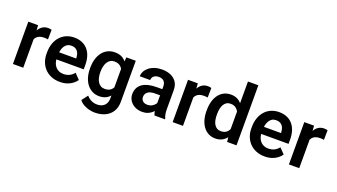

<svg xmlns="http://www.w3.org/2000/svg" viewBox="-75 -1398 3955 2253"><g transform="rotate(20 1903.0 -271.0)"><path d="M187 -420.4V0H58.1V-528.3H180.2ZM347.7 -531.7 345.7 -411.6Q335 -413.6 321.5 -414.6Q308.1 -415.5 296.4 -415.5Q266.6 -415.5 244.1 -407.5Q221.7 -399.4 206.8 -384.3Q191.9 -369.1 184.1 -347.4Q176.3 -325.7 175.3 -298.3L147.5 -301.8Q147.5 -352.1 157.7 -395Q168 -438 187.5 -470.2Q207 -502.4 236.6 -520.3Q266.1 -538.1 304.7 -538.1Q315.4 -538.1 327.9 -536.4Q340.3 -534.7 347.7 -531.7Z M646 9.8Q585.9 9.8 538.1 -9.8Q490.2 -29.3 456.8 -64.2Q423.3 -99.1 405.5 -145.8Q387.7 -192.4 387.7 -246.1V-265.6Q387.7 -326.7 405.3 -376.7Q422.9 -426.8 455.1 -462.9Q487.3 -499 532.2 -518.6Q577.1 -538.1 631.3 -538.1Q687.5 -538.1 730.5 -519.3Q773.4 -500.5 802.2 -466.3Q831.1 -432.1 845.7 -384.5Q860.4 -336.9 860.4 -279.3V-225.1H446.3V-314H733.4V-323.7Q732.4 -354.5 721.7 -380.1Q710.9 -405.8 688.5 -421.1Q666 -436.5 630.4 -436.5Q601.6 -436.5 580.3 -424.1Q559.1 -411.6 545.2 -388.9Q531.2 -366.2 524.4 -335Q517.6 -303.7 517.6 -265.6V-246.1Q517.6 -212.9 526.6 -184.6Q535.6 -156.2 553.5 -135.5Q571.3 -114.7 596.4 -103.3Q621.6 -91.8 653.8 -91.8Q694.3 -91.8 727.3 -107.7Q760.3 -123.5 784.7 -154.8L849.6 -87.4Q833 -63 804.9 -40.5Q776.9 -18.1 737.3 -4.2Q697.8 9.8 646 9.8Z M1282.7 -528.3H1399.9V-16.1Q1399.9 55.7 1368.9 105.7Q1337.9 155.8 1282.2 181.9Q1226.6 208 1152.8 208Q1121.1 208 1084.2 199.2Q1047.4 190.4 1013.4 171.6Q979.5 152.8 957 123L1015.1 46.9Q1041.5 77.6 1074.7 93.5Q1107.9 109.4 1146.5 109.4Q1185.5 109.4 1213.1 95Q1240.7 80.6 1255.6 53Q1270.5 25.4 1270.5 -14.6V-407.7ZM925.8 -257.8V-268.1Q925.8 -328.6 940.4 -378.2Q955.1 -427.7 982.7 -463.4Q1010.3 -499 1049.6 -518.6Q1088.9 -538.1 1138.2 -538.1Q1190.4 -538.1 1226.3 -519Q1262.2 -500 1285.9 -464.8Q1309.6 -429.7 1323 -381.6Q1336.4 -333.5 1343.8 -275.9V-248Q1336.9 -191.9 1322 -145Q1307.1 -98.1 1282.7 -63.2Q1258.3 -28.3 1222.2 -9.3Q1186 9.8 1137.2 9.8Q1088.4 9.8 1049.3 -10.3Q1010.3 -30.3 982.7 -66.4Q955.1 -102.5 940.4 -151.4Q925.8 -200.2 925.8 -257.8ZM1054.7 -268.1V-257.8Q1054.7 -223.6 1061.5 -193.8Q1068.4 -164.1 1082.5 -141.4Q1096.7 -118.7 1118.2 -106Q1139.6 -93.3 1169.4 -93.3Q1209.5 -93.3 1235.1 -110.1Q1260.7 -127 1274.2 -156.5Q1287.6 -186 1291.5 -223.1V-299.8Q1289.1 -329.1 1281 -354Q1272.9 -378.9 1258.8 -397Q1244.6 -415 1222.7 -425.3Q1200.7 -435.5 1170.4 -435.5Q1141.1 -435.5 1119.1 -422.6Q1097.2 -409.7 1083 -386.7Q1068.8 -363.8 1061.8 -333.5Q1054.7 -303.2 1054.7 -268.1Z M1806.6 -112.3V-356Q1806.6 -382.8 1797.4 -402.3Q1788.1 -421.9 1769 -432.6Q1750 -443.4 1720.7 -443.4Q1694.8 -443.4 1675.5 -434.6Q1656.2 -425.8 1646 -409.9Q1635.7 -394 1635.7 -373.5H1506.3Q1506.3 -406.2 1522 -435.8Q1537.6 -465.3 1566.7 -488.5Q1595.7 -511.7 1636.5 -524.9Q1677.2 -538.1 1728 -538.1Q1788.1 -538.1 1835.2 -517.8Q1882.3 -497.6 1909.4 -457Q1936.5 -416.5 1936.5 -355V-124.5Q1936.5 -85 1941.7 -56.9Q1946.8 -28.8 1957 -8.3V0H1825.7Q1816.4 -20 1811.5 -51Q1806.6 -82 1806.6 -112.3ZM1824.7 -321.8 1825.7 -245.1H1744.1Q1713.9 -245.1 1690.9 -239Q1668 -232.9 1653.3 -221.4Q1638.7 -210 1631.3 -194.1Q1624 -178.2 1624 -158.2Q1624 -138.7 1633.1 -123Q1642.1 -107.4 1659.4 -98.4Q1676.8 -89.4 1700.2 -89.4Q1734.4 -89.4 1759.8 -103.3Q1785.2 -117.2 1799.3 -137.2Q1813.5 -157.2 1814.5 -175.3L1851.6 -119.6Q1844.7 -99.6 1831.1 -77.1Q1817.4 -54.7 1795.9 -35.2Q1774.4 -15.6 1744.1 -2.9Q1713.9 9.8 1673.8 9.8Q1622.6 9.8 1582 -10.7Q1541.5 -31.2 1518.1 -66.9Q1494.6 -102.5 1494.6 -147.9Q1494.6 -189.9 1510.3 -222.2Q1525.9 -254.4 1556.6 -276.6Q1587.4 -298.8 1633.1 -310.3Q1678.7 -321.8 1737.8 -321.8Z M2181.6 -420.4V0H2052.7V-528.3H2174.8ZM2342.3 -531.7 2340.3 -411.6Q2329.6 -413.6 2316.2 -414.6Q2302.7 -415.5 2291 -415.5Q2261.2 -415.5 2238.8 -407.5Q2216.3 -399.4 2201.4 -384.3Q2186.5 -369.1 2178.7 -347.4Q2170.9 -325.7 2169.9 -298.3L2142.1 -301.8Q2142.1 -352.1 2152.3 -395Q2162.6 -438 2182.1 -470.2Q2201.7 -502.4 2231.2 -520.3Q2260.7 -538.1 2299.3 -538.1Q2310.1 -538.1 2322.5 -536.4Q2335 -534.7 2342.3 -531.7Z M2720.2 -112.3V-750H2850.1V0H2732.9ZM2380.9 -257.8V-268.1Q2380.9 -328.6 2394.8 -378.2Q2408.7 -427.7 2435.5 -463.4Q2462.4 -499 2500.7 -518.6Q2539.1 -538.1 2587.9 -538.1Q2635.3 -538.1 2670.7 -519Q2706.1 -500 2731.2 -464.8Q2756.3 -429.7 2771.5 -381.6Q2786.6 -333.5 2793.5 -275.9V-248Q2786.6 -191.9 2771.5 -145Q2756.3 -98.1 2731.2 -63.2Q2706.1 -28.3 2670.4 -9.3Q2634.8 9.8 2586.9 9.8Q2538.6 9.8 2500.2 -10.3Q2461.9 -30.3 2435.3 -66.4Q2408.7 -102.5 2394.8 -151.4Q2380.9 -200.2 2380.9 -257.8ZM2510.3 -268.1V-257.8Q2510.3 -223.6 2516.1 -193.8Q2522 -164.1 2535.2 -141.4Q2548.3 -118.7 2569.1 -106Q2589.8 -93.3 2619.6 -93.3Q2657.7 -93.3 2682.4 -110.1Q2707 -127 2720.7 -156.5Q2734.4 -186 2738.3 -223.1V-299.8Q2736.3 -329.1 2728.3 -354Q2720.2 -378.9 2705.8 -397Q2691.4 -415 2670.4 -425.3Q2649.4 -435.5 2620.6 -435.5Q2590.8 -435.5 2569.8 -422.6Q2548.8 -409.7 2535.6 -386.7Q2522.5 -363.8 2516.4 -333.5Q2510.3 -303.2 2510.3 -268.1Z M3203.6 9.8Q3143.6 9.8 3095.7 -9.8Q3047.9 -29.3 3014.4 -64.2Q2981 -99.1 2963.1 -145.8Q2945.3 -192.4 2945.3 -246.1V-265.6Q2945.3 -326.7 2962.9 -376.7Q2980.5 -426.8 3012.7 -462.9Q3044.9 -499 3089.8 -518.6Q3134.8 -538.1 3189 -538.1Q3245.1 -538.1 3288.1 -519.3Q3331.1 -500.5 3359.9 -466.3Q3388.7 -432.1 3403.3 -384.5Q3418 -336.9 3418 -279.3V-225.1H3003.9V-314H3291V-323.7Q3290 -354.5 3279.3 -380.1Q3268.6 -405.8 3246.1 -421.1Q3223.6 -436.5 3188 -436.5Q3159.2 -436.5 3137.9 -424.1Q3116.7 -411.6 3102.8 -388.9Q3088.9 -366.2 3082 -335Q3075.2 -303.7 3075.2 -265.6V-246.1Q3075.2 -212.9 3084.2 -184.6Q3093.3 -156.2 3111.1 -135.5Q3128.9 -114.7 3154.1 -103.3Q3179.2 -91.8 3211.4 -91.8Q3252 -91.8 3284.9 -107.7Q3317.9 -123.5 3342.3 -154.8L3407.2 -87.4Q3390.6 -63 3362.5 -40.5Q3334.5 -18.1 3294.9 -4.2Q3255.4 9.8 3203.6 9.8Z M3633.3 -420.4V0H3504.4V-528.3H3626.5ZM3793.9 -531.7 3792 -411.6Q3781.2 -413.6 3767.8 -414.6Q3754.4 -415.5 3742.7 -415.5Q3712.9 -415.5 3690.4 -407.5Q3668 -399.4 3653.1 -384.3Q3638.2 -369.1 3630.4 -347.4Q3622.6 -325.7 3621.6 -298.3L3593.8 -301.8Q3593.8 -352.1 3604 -395Q3614.3 -438 3633.8 -470.2Q3653.3 -502.4 3682.9 -520.3Q3712.4 -538.1 3751 -538.1Q3761.7 -538.1 3774.2 -536.4Q3786.6 -534.7 3793.9 -531.7Z"/></g></svg>

Font: Roboto SemiBold
Style: Regular
Weight: 600
Designer: Christian Robertson
Foundry: Google
Version: Version 3.009; 2024